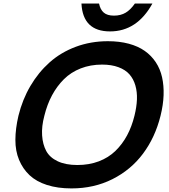

<svg xmlns="http://www.w3.org/2000/svg" viewBox="-20 -1052 950 1082"><path d="M737.8 -399.9Q750 -449.2 751.7 -491.5Q753.4 -533.7 742.9 -570.3Q732.4 -606.9 709.7 -632.8Q687 -658.7 647.7 -673.3Q608.4 -688 555.2 -688Q489.7 -688 434.8 -666.5Q379.9 -645 340.3 -605.7Q300.8 -566.4 273.2 -514.9Q245.6 -463.4 230 -399.9Q213.9 -339.8 217.3 -288.8Q220.7 -237.8 240.7 -200.9Q260.7 -164.1 305.4 -143.1Q350.1 -122.1 416 -122.1Q482.4 -122.1 536.9 -142.8Q591.3 -163.6 630.4 -201.4Q669.4 -239.3 696 -288.8Q722.7 -338.4 737.8 -399.9ZM884.8 -399.9Q854.5 -277.8 786.1 -186.3Q717.8 -94.7 613.8 -42.5Q509.8 9.8 382.8 9.8Q305.2 9.8 244.9 -9.5Q184.6 -28.8 146.5 -64.7Q108.4 -100.6 87.4 -151.1Q66.4 -201.7 66.7 -264.2Q66.9 -326.7 84 -399.9Q106.4 -491.2 151.4 -567.6Q196.3 -644 259.5 -700.4Q322.8 -756.8 407 -788.3Q491.2 -819.8 587.9 -819.8Q652.8 -819.8 705.6 -805.7Q758.3 -791.5 795.7 -765.1Q833 -738.8 857.9 -701.2Q882.8 -663.6 893.3 -616.7Q903.8 -569.8 901.9 -515.4Q899.9 -460.9 884.8 -399.9ZM740.2 -1032.2H838.9Q752.4 -875 600.1 -875Q446.8 -875 439 -1032.2H538.1Q544.9 -998 564.7 -981Q584.5 -963.9 622.1 -963.9Q660.6 -963.9 688.5 -980.7Q716.3 -997.6 740.2 -1032.2Z"/></svg>

Font: Sinkin Sans 600 SemiBold Italic
Style: Regular
Weight: 600
Italic angle: -112°
Designer: Keith Bates
Foundry: K-Type
Version: Sinkin Sans (version 1.0)  by Keith Bates   •   © 2014   www